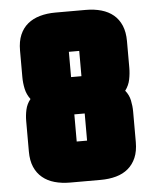

<svg xmlns="http://www.w3.org/2000/svg" viewBox="-51 -711 638 784"><g transform="rotate(-5 268.0 -318.5)"><path d="M47.9 -416V-524.9Q47.9 -562 59.3 -588.9Q70.8 -615.7 91.6 -632.8Q112.3 -649.9 141.4 -658.2Q170.4 -666.5 205.1 -666.5H330.1Q364.7 -666.5 393.6 -658.2Q422.4 -649.9 442.9 -632.8Q463.4 -615.7 474.9 -588.9Q486.3 -562 486.3 -524.9V-416Q486.3 -391.6 481.4 -367.7Q476.6 -343.8 461.4 -323.7Q476.6 -305.2 481.4 -282.2Q486.3 -259.3 486.3 -235.8V-110.8Q486.3 -73.7 474.9 -47.1Q463.4 -20.5 442.9 -3.2Q422.4 14.2 393.6 22.2Q364.7 30.3 330.1 30.3H205.1Q170.4 30.3 141.6 22.2Q112.8 14.2 91.8 -3.2Q70.8 -20.5 59.3 -47.1Q47.9 -73.7 47.9 -110.8V-235.8Q47.9 -259.3 53 -282.2Q58.1 -305.2 73.2 -323.7Q58.1 -343.8 53 -367.7Q47.9 -391.6 47.9 -416ZM288.6 -398.4V-502H246.1V-398.4ZM246.1 -245.6V-134.3H288.6V-245.6Z"/></g></svg>

Font: Akaash Gobhi Moti
Style: Regular
Weight: 400
Designer: Kulbir Singh Thind, MD
Foundry: Punjab Online
Version: Version 1.200